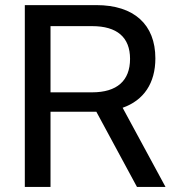

<svg xmlns="http://www.w3.org/2000/svg" viewBox="-20 -739 696 759"><path d="M360.8 -297.4 521.5 0H634.3L464.8 -313C548.3 -342.3 594.2 -410.2 594.2 -508.3C594.2 -642.1 509.8 -718.8 360.8 -718.8H78.1V0H179.7V-297.4ZM179.7 -635.7H344.2C442.4 -635.7 494.1 -591.8 494.1 -506.3C494.1 -419.9 442.4 -374 344.2 -374H179.7Z"/></svg>

Font: Winston
Style: Regular
Weight: 400
Designer: Vernon Adams, Kim Jin-seong, David Berlow, Cristiano Sobral
Foundry: The Winston Project Authors
Version: Version 3.004